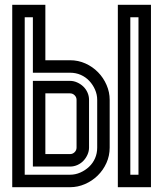

<svg xmlns="http://www.w3.org/2000/svg" viewBox="-20 -780 675 800"><path d="M83 -52H272Q294 -52 314.5 -61Q335 -70 351 -85Q367 -100 376 -120.5Q385 -141 385 -165V-364Q385 -386 376 -406.5Q367 -427 352 -443Q337 -459 316.5 -468Q296 -477 272 -477H117V-708H83ZM31 0V-760H169V-529H272Q306 -529 336 -515.5Q366 -502 388.5 -479Q411 -456 424 -426Q437 -396 437 -364V-165Q437 -131 423.5 -101Q410 -71 387 -48.5Q364 -26 334 -13Q304 0 272 0ZM272 -138Q283 -138 291 -146Q299 -154 299 -165V-364Q299 -375 291 -383Q283 -391 272 -391H169V-138ZM117 -86V-443H272Q287 -443 301.5 -436.5Q316 -430 327 -419.5Q338 -409 344.5 -394.5Q351 -380 351 -364V-165Q351 -150 344.5 -135.5Q338 -121 327.5 -110Q317 -99 302.5 -92.5Q288 -86 272 -86ZM609 0H471V-760H609ZM523 -52H557V-708H523Z"/></svg>

Font: Aurach Bi
Style: Regular
Weight: 400
Designer: Peter Wiegel
Foundry: Peter Wiegel
Version: Version 1.002